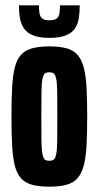

<svg xmlns="http://www.w3.org/2000/svg" viewBox="-20 -692 370 720"><path d="M165 8Q126 8 100.5 1Q75 -6 59 -23.5Q43 -41 35.5 -71Q28 -101 25.5 -146.5Q23 -192 23 -255Q23 -319 25.5 -364Q28 -409 35.5 -439Q43 -469 59 -486.5Q75 -504 101 -511Q127 -518 165 -518Q203 -518 229 -511Q255 -504 270.5 -486.5Q286 -469 294 -439Q302 -409 304.5 -363.5Q307 -318 307 -255Q307 -191 304.5 -146Q302 -101 294 -71Q286 -41 270.5 -23.5Q255 -6 229 1Q203 8 165 8ZM165 -89Q175 -89 181 -93Q187 -97 190.5 -112.5Q194 -128 194.5 -162Q195 -196 195 -255Q195 -314 194.5 -348Q194 -382 190.5 -397.5Q187 -413 181 -417Q175 -421 165 -421Q155 -421 149 -417Q143 -413 139.5 -397.5Q136 -382 135.5 -348Q135 -314 135 -255Q135 -196 135.5 -162Q136 -128 139.5 -112.5Q143 -97 149 -93Q155 -89 165 -89ZM165 -550Q128 -550 105 -559Q82 -568 70.5 -584.5Q59 -601 55 -623Q51 -645 51 -672H126Q126 -656 128 -643Q130 -630 138 -623Q146 -616 165 -616Q185 -616 193 -623Q201 -630 203 -642.5Q205 -655 205 -672H279Q279 -646 275.5 -623.5Q272 -601 260.5 -584.5Q249 -568 226 -559Q203 -550 165 -550Z"/></svg>

Font: Saira UltraCondensed ExtraBold
Style: Regular
Weight: 800
Width: 1
Designer: Hector Gatti with collaboration of the Omnibus-Type team
Foundry: Omnibus-Type
Version: Version 1.101